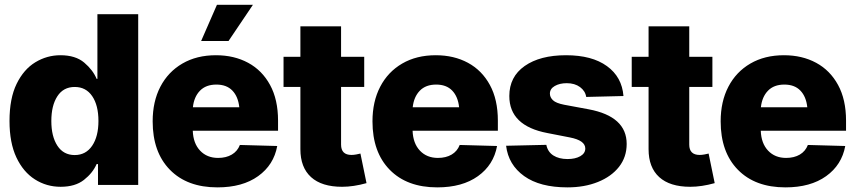

<svg xmlns="http://www.w3.org/2000/svg" viewBox="-20 -788 3643 818"><path d="M238.3 7.8Q178.2 7.8 128.7 -23.7Q79.1 -55.2 49.8 -117.4Q20.5 -179.7 20.5 -272.5Q20.5 -368.7 50.8 -430.7Q81.1 -492.7 130.6 -522.7Q180.2 -552.7 237.3 -552.7Q301.8 -552.7 338.9 -521.2Q376 -489.7 391.6 -452.1H395V-727.5H568.8V0H397.5V-88.9H391.6Q375 -50.8 337.6 -21.5Q300.3 7.8 238.3 7.8ZM298.3 -127.4Q345.7 -127.4 372.6 -167Q399.4 -206.5 399.4 -272.5Q399.4 -339.4 372.8 -378.4Q346.2 -417.5 298.3 -417.5Q250 -417.5 224.4 -377.9Q198.7 -338.4 198.7 -272.5Q198.7 -206.5 224.6 -167Q250.5 -127.4 298.3 -127.4Z M906.2 10.3Q777.3 10.3 703.9 -64.7Q630.4 -139.6 630.4 -271Q630.4 -355.5 663.3 -418.7Q696.3 -481.9 757.1 -517.3Q817.9 -552.7 899.9 -552.7Q977.5 -552.7 1037.1 -520.5Q1096.7 -488.3 1130.6 -426Q1164.6 -363.8 1164.6 -273.9V-231H801.3Q803.2 -177.2 832.5 -146.2Q861.8 -115.2 909.2 -115.2Q943.4 -115.2 967.5 -129.4Q991.7 -143.6 1002 -170.4L1161.1 -166Q1146.5 -85.4 1079.8 -37.6Q1013.2 10.3 906.2 10.3ZM901.9 -427.7Q857.4 -427.7 832 -401.6Q806.6 -375.5 801.8 -331.1H999.5Q994.6 -376.5 970 -402.1Q945.3 -427.7 901.9 -427.7ZM836.9 -613.3 904.3 -767.6H1057.6L953.6 -613.3Z M1531.7 -545.9V-417.5H1433.1V-171.9Q1433.1 -127.9 1477.5 -127.9Q1486.3 -127.9 1497.6 -129.9Q1508.8 -131.8 1515.6 -133.8L1541.5 -7.8Q1485.8 7.8 1437.5 7.8Q1350.6 7.8 1305.2 -33.4Q1259.8 -74.7 1259.8 -152.3V-417.5H1188V-545.9H1259.8V-675.8H1433.1V-545.9Z M1842.8 10.3Q1713.9 10.3 1640.4 -64.7Q1566.9 -139.6 1566.9 -271Q1566.9 -355.5 1599.9 -418.7Q1632.8 -481.9 1693.6 -517.3Q1754.4 -552.7 1836.4 -552.7Q1914.1 -552.7 1973.6 -520.5Q2033.2 -488.3 2067.1 -426Q2101.1 -363.8 2101.1 -273.9V-231H1737.8Q1739.7 -177.2 1769 -146.2Q1798.3 -115.2 1845.7 -115.2Q1879.9 -115.2 1904.1 -129.4Q1928.2 -143.6 1938.5 -170.4L2097.7 -166Q2083 -85.4 2016.4 -37.6Q1949.7 10.3 1842.8 10.3ZM1838.4 -427.7Q1793.9 -427.7 1768.6 -401.6Q1743.2 -375.5 1738.3 -331.1H1936Q1931.2 -376.5 1906.5 -402.1Q1881.8 -427.7 1838.4 -427.7Z M2636.2 -378.9 2477.5 -375Q2473.6 -400.4 2451.2 -417Q2428.7 -433.6 2394.5 -433.6Q2364.3 -433.6 2343.5 -421.6Q2322.8 -409.7 2322.8 -389.2Q2322.8 -373.5 2335.7 -361.1Q2348.6 -348.6 2383.3 -341.8L2488.3 -322.3Q2649.9 -292 2649.9 -174.8Q2649.9 -118.7 2617.2 -77.1Q2584.5 -35.6 2527.3 -12.7Q2470.2 10.3 2397.5 10.3Q2280.3 10.3 2213.1 -37.8Q2146 -85.9 2136.2 -167L2307.6 -170.9Q2313.5 -141.1 2337.4 -125.7Q2361.3 -110.4 2397.9 -110.4Q2431.2 -110.4 2452.4 -122.6Q2473.6 -134.8 2473.6 -155.3Q2473.6 -189.9 2407.2 -202.6L2312 -221.2Q2149.9 -252 2149.9 -378.9Q2149.9 -460.9 2215.3 -506.8Q2280.8 -552.7 2391.6 -552.7Q2502 -552.7 2565.9 -506.3Q2629.9 -460 2636.2 -378.9Z M3015.1 -545.9V-417.5H2916.5V-171.9Q2916.5 -127.9 2960.9 -127.9Q2969.7 -127.9 2981 -129.9Q2992.2 -131.8 2999 -133.8L3024.9 -7.8Q2969.2 7.8 2920.9 7.8Q2834 7.8 2788.6 -33.4Q2743.2 -74.7 2743.2 -152.3V-417.5H2671.4V-545.9H2743.2V-675.8H2916.5V-545.9Z M3326.2 10.3Q3197.3 10.3 3123.8 -64.7Q3050.3 -139.6 3050.3 -271Q3050.3 -355.5 3083.3 -418.7Q3116.2 -481.9 3177 -517.3Q3237.8 -552.7 3319.8 -552.7Q3397.5 -552.7 3457 -520.5Q3516.6 -488.3 3550.5 -426Q3584.5 -363.8 3584.5 -273.9V-231H3221.2Q3223.1 -177.2 3252.4 -146.2Q3281.7 -115.2 3329.1 -115.2Q3363.3 -115.2 3387.5 -129.4Q3411.6 -143.6 3421.9 -170.4L3581.1 -166Q3566.4 -85.4 3499.8 -37.6Q3433.1 10.3 3326.2 10.3ZM3321.8 -427.7Q3277.3 -427.7 3252 -401.6Q3226.6 -375.5 3221.7 -331.1H3419.4Q3414.6 -376.5 3389.9 -402.1Q3365.2 -427.7 3321.8 -427.7Z"/></svg>

Font: Inter Tight ExtraBold
Style: Regular
Weight: 800
Designer: Rasmus Andersson
Foundry: rsms
Version: Version 3.004; ttfautohint (v1.8.4.7-5d5b)